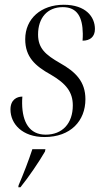

<svg xmlns="http://www.w3.org/2000/svg" viewBox="-20 -566 444 807"><path d="M167 10C277 10 339 -58 339 -149C339 -223 298 -264 232 -301C171 -336 140 -363 140 -421C140 -491 179 -536 244 -536C306 -536 327 -492 328 -425C328 -416 328 -406 327 -395C358 -395 379 -411 379 -444C379 -495 341 -546 248 -546C153 -546 86 -488 86 -401C86 -327 127 -289 194 -252C259 -214 286 -178 286 -123C286 -47 242 0 172 0C104 0 74 -52 73 -131C73 -140 73 -150 74 -160C51 -160 24 -147 24 -106C24 -45 74 10 167 10ZM58 213 57 221H66C100 179 145 113 169 71L171 61H116C100 110 79 164 58 213Z"/></svg>

Font: Noto Serif Display SemiCondensed Light
Style: Italic
Weight: 300
Width: 4
Italic angle: -12°
Designer: Monotype Design Team
Foundry: Monotype Imaging Inc.
Version: Version 2.009